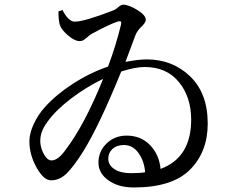

<svg xmlns="http://www.w3.org/2000/svg" viewBox="-20 -786 1040 839"><path d="M551.8 -29.3Q589.8 -29.3 614.3 -33.2Q610.4 -82 585.4 -117.2Q560.5 -152.3 521.5 -152.3Q490.2 -152.3 471.7 -135.3Q453.1 -118.2 453.1 -92.8Q453.1 -64.5 480 -46.9Q506.8 -29.3 551.8 -29.3ZM267.6 -132.8Q349.6 -240.2 430.7 -441.4Q355.5 -405.3 288.1 -353.5Q220.7 -301.8 185.5 -251Q153.3 -208 156.2 -163.1Q158.2 -135.7 172.9 -110.4Q187.5 -85 205.1 -85Q234.4 -85 267.6 -132.8ZM235.4 -736.3 252.9 -742.2Q279.3 -691.4 306.6 -691.4Q348.6 -691.4 476.6 -741.2Q484.4 -744.1 497.1 -754.9Q509.8 -765.6 517.6 -765.6Q542 -765.6 579.6 -742.7Q617.2 -719.7 617.2 -699.2Q617.2 -687.5 598.1 -669.4Q579.1 -651.4 571.3 -630.9Q565.4 -614.3 528.3 -515.6Q585.9 -526.4 621.1 -526.4Q733.4 -526.4 810.5 -452.6Q887.7 -378.9 887.7 -246.1Q887.7 -122.1 810.1 -44.4Q732.4 33.2 564.5 33.2Q497.1 33.2 453.6 2Q410.2 -29.3 410.2 -75.2Q410.2 -125 445.8 -159.2Q481.4 -193.4 533.2 -193.4Q595.7 -193.4 635.7 -151.9Q675.8 -110.4 681.6 -47.9Q816.4 -97.7 815.4 -265.6Q814.5 -364.3 760.7 -428.7Q707 -493.2 612.3 -493.2Q571.3 -493.2 509.8 -473.6Q414.1 -238.3 344.7 -126Q301.8 -57.6 271 -27.8Q240.2 2 203.1 2Q170.9 2 139.6 -54.2Q108.4 -110.4 108.4 -168.9Q108.4 -203.1 127.4 -244.1Q146.5 -285.2 175.8 -317.4Q223.6 -371.1 296.9 -418.9Q370.1 -466.8 452.1 -495.1Q487.3 -588.9 508.8 -678.7Q510.7 -688.5 508.3 -691.4Q505.9 -694.3 496.1 -692.4Q459 -680.7 381.8 -638.7Q373 -633.8 363.3 -625Q353.5 -616.2 345.7 -611.3Q337.9 -606.4 328.1 -606.4Q306.6 -606.4 278.3 -630.4Q250 -654.3 242.2 -674.8Q235.4 -694.3 235.4 -736.3Z"/></svg>

Font: GenYoMin TW TTF Medium
Style: Regular
Weight: 500
Version: Version 1.300